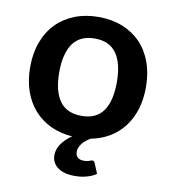

<svg xmlns="http://www.w3.org/2000/svg" viewBox="-79 -589 732 829"><g transform="rotate(10 287.0 -174.0)"><path d="M160.5 -256.5Q160.5 -174 191.5 -130.8Q222.5 -87.5 287.5 -87.5Q351.5 -87.5 382.2 -130.5Q413 -173.5 413 -256.5Q413 -339.5 382.2 -383Q351.5 -426.5 287.5 -426.5Q222.5 -426.5 191.5 -382.8Q160.5 -339 160.5 -256.5ZM397.5 147.5Q381.5 159 356.8 166Q332 173 304 173Q255 173 228.5 152.8Q202 132.5 202 99.5Q202 74 218 50.5Q234 27 263.5 6.5Q211 3 168.5 -17Q126 -37 95.8 -71.2Q65.5 -105.5 49.2 -152.5Q33 -199.5 33 -257.5Q33 -318 51.2 -367Q69.5 -416 102.8 -450Q136 -484 183 -502.5Q230 -521 287.5 -521Q345 -521 391.8 -502.5Q438.5 -484 471.5 -450Q504.5 -416 522.5 -367Q540.5 -318 540.5 -257.5Q540.5 -204 526.8 -160Q513 -116 487.5 -82.8Q462 -49.5 425.8 -27.8Q389.5 -6 344.5 2.5Q335 8 326 14.8Q317 21.5 310 30Q303 38.5 298.8 48.2Q294.5 58 294.5 68.5Q294.5 84 304 92.8Q313.5 101.5 330 101.5Q339.5 101.5 345.5 100.2Q351.5 99 355.2 97.8Q359 96.5 361.8 95.2Q364.5 94 367 94Q375.5 94 379 102.5Z"/></g></svg>

Font: Lato 2
Style: Bold
Weight: 700
Designer: Lukasz Dziedzic with Adam Twardoch and Botio Nikoltchev
Foundry: tyPoland Lukasz Dziedzic
Version: Version 2.015; 2015-08-06; http://www.latofonts.com/